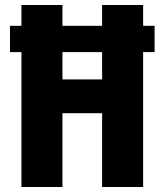

<svg xmlns="http://www.w3.org/2000/svg" viewBox="-20 -750 660 770"><path d="M600 -646.5H554V-730H389.5V-646.5H230.5V-730H66V-646.5H20V-541H66V0H230.5V-296H389.5V0H554V-541H600ZM230.5 -431.5V-541H389.5V-431.5Z"/></svg>

Font: Monaspace Neon ExtraBold
Style: Regular
Weight: 800
Designer: Riley Cran & the Lettermatic Team
Foundry: Lettermatic
Version: Version 1.200 (Monaspace Neon)